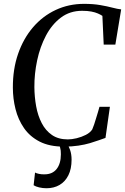

<svg xmlns="http://www.w3.org/2000/svg" viewBox="-20 -772 665 1022"><path d="M320.5 8.5Q243.5 8.5 191.2 -18.2Q139 -45 107.8 -90.2Q76.5 -135.5 62.5 -191.5Q48.5 -247.5 48.5 -305.5Q48 -403.5 76.2 -485.2Q104.5 -567 155.8 -626.8Q207 -686.5 276.5 -719Q346 -751.5 427.5 -751.5Q476 -751.5 513.5 -745Q551 -738.5 578.5 -731.2Q606 -724 625 -722L594 -534.5H532L525 -687.5Q515.5 -694 501.2 -700.2Q487 -706.5 466.5 -710.5Q446 -714.5 417 -714.5Q352 -714.5 304 -678.2Q256 -642 224.5 -582.2Q193 -522.5 177.8 -450.8Q162.5 -379 163 -308Q163.5 -255.5 172.5 -206Q181.5 -156.5 202 -116.8Q222.5 -77 256.5 -53.5Q290.5 -30 341 -30Q362 -30 388 -36.2Q414 -42.5 437 -54.2Q460 -66 471 -83Q476 -94 481 -109.2Q486 -124.5 491 -141Q496 -157.5 501 -173.8Q506 -190 509.5 -203.5H565L541.5 -38Q527 -33 506.2 -25.5Q485.5 -18 458.5 -10Q431.5 -2 397 3.2Q362.5 8.5 320.5 8.5ZM312.5 -14 334 -12Q345 3 353 26Q361 49 361 78Q361 127 344 161Q327 195 297 212.5Q267 230 227.5 230Q207.5 230 188.5 225.5Q169.5 221 159 214L166.5 146.5Q173.5 150.5 187.5 153.5Q201.5 156.5 217 156Q259 156 281.5 127.5Q304 99 304 49.5Q304.5 28.5 300 13.5Q295.5 -1.5 290.5 -12Z"/></svg>

Font: Merriweather 96pt
Style: Italic
Weight: 400
Italic angle: -7.8°
Version: Version 2.101